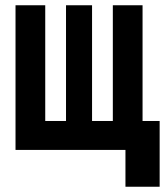

<svg xmlns="http://www.w3.org/2000/svg" viewBox="-20 -570 640 730"><path d="M587 140V-110H522V-550H409V-110H330V-550H231V-110H152V-550H39V0H457V140Z"/></svg>

Font: Tekne LDO ExtraBold
Style: Regular
Weight: 800
Monospace: yes
Designer: Alessio Laiso, Mario Rullo, Paolo Rosset
Foundry: Alessio Laiso
Version: Version 1.000;hotconv 1.0.109;makeotfexe 2.5.65596